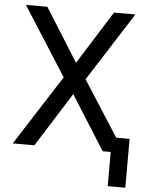

<svg xmlns="http://www.w3.org/2000/svg" viewBox="-59 -759 755 981"><g transform="rotate(5 318.5 -268.0)"><path d="M143.6 -710.9 314.5 -438.5 485.4 -710.9H595.2L370.6 -358.9L600.6 0H489.7L314.5 -277.8L139.2 0H28.3L258.3 -358.9L33.7 -710.9ZM621.1 -75.2V175.3H530.8V-75.2Z"/></g></svg>

Font: RobotoDEMO
Style: Regular
Weight: 400
Designer: Christian Robertson
Foundry: Google
Version: Version 2.136